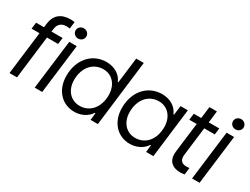

<svg xmlns="http://www.w3.org/2000/svg" viewBox="-63 -1284 2398 1841"><g transform="rotate(30 1136.0 -363.5)"><path d="M138.2 -585.9 133.3 -545.9H45.9L37.1 -474.6H124.5L66.4 0H149.4L207.5 -474.6H330.6L339.4 -545.9H216.3L220.2 -576.2C227.1 -632.8 260.7 -662.1 317.4 -662.1C328.6 -662.1 340.3 -660.6 353.5 -658.7L362.8 -734.9C351.1 -736.8 334.5 -739.3 319.3 -739.3C212.4 -739.3 150.4 -687.5 138.2 -585.9Z M345.7 0H428.7L496.1 -545.9H413.1ZM410.6 -671.9C410.6 -640.1 437 -615.2 470.2 -615.2C503.9 -615.2 529.8 -640.1 529.8 -671.9C529.8 -703.6 503.9 -728.5 470.2 -728.5C437 -728.5 410.6 -703.6 410.6 -671.9Z M788.1 11.7C857.4 11.7 927.7 -19 965.8 -78.6H972.7L964.4 0H1044.9L1133.3 -727.5H1049.3L1014.6 -445.8H1008.8C978.5 -517.6 904.8 -557.6 821.8 -557.6C663.1 -557.6 551.8 -431.6 551.8 -251.5C551.8 -95.7 649.9 11.7 788.1 11.7ZM635.7 -254.4C635.7 -390.1 714.8 -482.4 829.6 -482.4C927.7 -482.4 996.6 -405.3 996.6 -291.5C996.6 -156.2 918.5 -63.5 804.2 -63.5C705.6 -63.5 635.7 -140.6 635.7 -254.4Z M1402.8 11.7C1472.2 11.7 1542.5 -19 1580.6 -78.6H1587.4L1579.1 0H1659.7L1726.1 -545.9H1645.5L1632.3 -443.4H1625.5C1595.7 -517.1 1522.5 -557.6 1437.5 -557.6C1278.8 -557.6 1167 -431.6 1167 -251.5C1167 -95.7 1264.6 11.7 1402.8 11.7ZM1251 -254.4C1251 -390.1 1329.6 -482.4 1444.3 -482.4C1542.5 -482.4 1611.3 -405.3 1611.3 -291.5C1611.3 -156.2 1533.2 -63.5 1418.9 -63.5C1320.3 -63.5 1251 -140.6 1251 -254.4Z M1960.4 6.8C1970.7 6.8 1985.8 5.4 2006.8 2L2016.1 -73.7C2003.4 -72.3 1993.2 -71.8 1982.4 -71.8C1927.7 -71.8 1903.3 -101.6 1910.2 -159.7L1948.7 -474.6H2065.4L2074.2 -545.9H1957.5L1973.1 -675.8H1890.1L1874 -545.9H1792L1783.2 -474.6H1865.2L1824.7 -147.9C1812.5 -49.8 1861.3 6.8 1960.4 6.8Z M2087.9 0H2170.9L2238.3 -545.9H2155.3ZM2152.8 -671.9C2152.8 -640.1 2179.2 -615.2 2212.4 -615.2C2246.1 -615.2 2272 -640.1 2272 -671.9C2272 -703.6 2246.1 -728.5 2212.4 -728.5C2179.2 -728.5 2152.8 -703.6 2152.8 -671.9Z"/></g></svg>

Font: Guggenheim Sans Display
Style: Italic
Weight: 400
Italic angle: -7°
Designer: Modified by Tom Baber under direction of Pentagram Design 2023
Foundry: rsms
Version: Version 1.001;Glyphs 3.1.2 (3151)